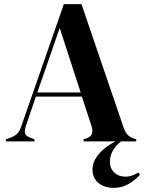

<svg xmlns="http://www.w3.org/2000/svg" viewBox="-20 -682 695 926"><path d="M8 0V-10L33 -19Q53 -27 64 -38.5Q75 -50 82 -71L288 -662H373L576 -67Q584 -45 594 -33.5Q604 -22 625 -14L637 -10V0H383V-10L398 -15Q419 -23 423.5 -37.5Q428 -52 422 -72L375 -216H153L105 -75Q98 -53 100.5 -40Q103 -27 124 -19L146 -10V0ZM160 -236H369L268 -547ZM529 224Q483 224 454.5 200Q426 176 426 135Q426 103 446.5 74Q467 45 498.5 23Q530 1 561 -10H578Q547 9 528.5 37.5Q510 66 510 98Q510 130 531 150Q552 170 585 170Q604 170 620 163.5Q636 157 648 150L655 161Q633 186 600.5 205Q568 224 529 224Z"/></svg>

Font: DeepMind Serif Display
Style: Regular
Weight: 400
Designer: Frank Grießhammer / Modifications: Colophon Foundry
Foundry: Colophon Foundry
Version: Version 5.003; ttfautohint (v1.8.2)